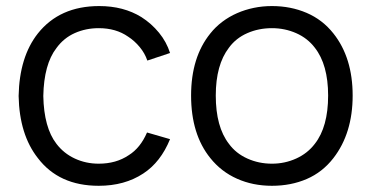

<svg xmlns="http://www.w3.org/2000/svg" viewBox="-20 -598 1226 634"><path d="M466.5 -398Q458.5 -422 441.2 -442.8Q424 -463.5 403 -477Q363 -505 306 -505Q263.5 -505 227 -488.8Q190.5 -472.5 166.5 -439.5Q125 -386 123 -281Q125 -176.5 166.5 -123Q190.5 -91.5 227 -74.5Q263.5 -57.5 306 -57.5Q363.5 -57.5 405 -85.5Q443.5 -109.5 465.5 -160.5L541.5 -138.5Q510.5 -62.5 453 -25Q391.5 15.5 306 15.5Q174.5 15.5 105 -76Q44 -153.5 41.5 -281Q44 -410 105 -487.5Q177 -578 307.5 -578Q388 -578 447 -541.5Q480 -520.5 505 -490Q530 -459.5 541.5 -423Z M674.5 -76Q611 -154.5 611 -282.5Q611 -409 674.5 -487.5Q691.5 -509 714 -526Q736.5 -543 762.8 -554.5Q789 -566 818 -572Q847 -578 878 -578Q940 -578 992.5 -555.5Q1045 -533 1081 -487.5Q1144.5 -407.5 1144.5 -282.5Q1144.5 -158 1081 -76Q1045 -29.5 993 -7Q941 15.5 878 15.5Q815 15.5 762.8 -7.8Q710.5 -31 674.5 -76ZM1019.5 -440.5Q995.5 -472 958 -488.5Q920.5 -505 878 -505Q834 -505 796.5 -488.5Q759 -472 736 -440.5Q692.5 -384 692.5 -282.5Q692.5 -179 736 -123Q759 -91.5 796.8 -74.5Q834.5 -57.5 878 -57.5Q920.5 -57.5 958 -74.5Q995.5 -91.5 1019.5 -123Q1063.5 -179 1063.5 -282.5Q1063.5 -384.5 1019.5 -440.5Z"/></svg>

Font: Russisch Sans
Style: Regular
Weight: 400
Designer: Michael Sharanda (font) & Cristiano Sobral (main changes)
Foundry: Michael Sharanda
Version: Version 2.00;October 25, 2020;FontCreator 13.0.0.2681 64-bit